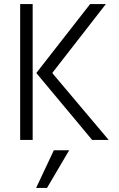

<svg xmlns="http://www.w3.org/2000/svg" viewBox="-20 -694 589 952"><path d="M159 238 247 51H323L213 238ZM80 0V-674H142V0ZM160 -332H239L519 0H437ZM239 -332H160L427 -674H505Z"/></svg>

Font: Hind Variable Light
Style: Regular
Weight: 300
Designer: Manushi Parikh, Satya Rajpurohit
Foundry: Indian Type Foundry
Version: Version 3.000